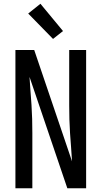

<svg xmlns="http://www.w3.org/2000/svg" viewBox="-20 -1001 540 1021"><path d="M62 0V-735H162L363 -143Q361 -180 358 -217.5Q355 -255 352.5 -292Q350 -329 349 -366.5Q348 -404 348 -441V-735H438V0H338L137 -592Q139 -555 142 -517.5Q145 -480 147.5 -443Q150 -406 151 -368.5Q152 -331 152 -294V0ZM262 -794 130 -929 195 -981 315 -836Z"/></svg>

Font: Iosevka SS10 Medium
Style: Regular
Weight: 500
Monospace: yes
Designer: Belleve Invis
Foundry: Belleve Invis
Version: Version 28.0.6; ttfautohint (v1.8.4)